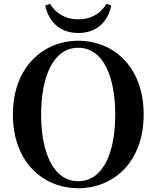

<svg xmlns="http://www.w3.org/2000/svg" viewBox="-20 -974 825 1013"><path d="M219 -945C234 -870 287 -800 393 -800C500 -800 552 -870 567 -945L542 -954C510 -902 461 -872 393 -872C326 -872 276 -902 244 -954ZM393 19C578 19 738 -118 738 -370C738 -623 577 -759 393 -759C209 -759 48 -621 48 -370C48 -117 209 19 393 19ZM393 -18C261 -18 197 -170 197 -370C197 -569 261 -722 393 -722C525 -722 588 -569 588 -370C588 -170 525 -18 393 -18Z"/></svg>

Font: GenRyuMin2 TW B
Style: Regular
Weight: 700
Version: Version 2.100;PS 2.1;hotconv 16.6.51;makeotf.lib2.5.65220 DE